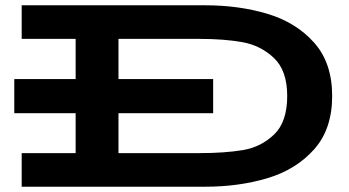

<svg xmlns="http://www.w3.org/2000/svg" viewBox="-20 -706 1320 726"><path d="M1236 -343Q1236 -218 1168 -141.5Q1100 -65 992 -32.5Q884 0 756 0H62V-127H266V-278H34V-407H266V-559H62V-686H756Q884 -686 992 -653.5Q1100 -621 1168 -544.5Q1236 -468 1236 -343ZM1066 -343Q1066 -439 1016 -486.5Q966 -534 897 -546.5Q828 -559 732 -559H428V-407H786V-278H428V-127H732Q830 -127 898.5 -138.5Q967 -150 1016.5 -197.5Q1066 -245 1066 -343Z"/></svg>

Font: BioRhyme Expanded ExtraBold
Style: Regular
Weight: 800
Width: 7
Designer: Aoife Mooney
Foundry: Aoife Mooney Type
Version: Version 1.000